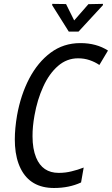

<svg xmlns="http://www.w3.org/2000/svg" viewBox="-20 -938 564 968"><path d="M481 -610.4Q459 -625.5 431.6 -634.8Q404.8 -644 373.5 -644Q316.9 -644 272.5 -605.5Q228 -566.9 198.2 -501.5Q168 -436 153.8 -355.5Q143.6 -298.3 144 -251Q144 -187.5 162.1 -143.6Q193.8 -66.4 275.9 -66.4H276.4Q310.1 -66.4 340.8 -74.2Q372.1 -81.5 401.9 -93.3L388.7 -18.1Q328.6 9.8 252.4 9.8Q133.3 9.8 84.5 -87.4Q60.1 -136.2 55.7 -203.1Q54.7 -218.8 54.7 -234.9Q54.7 -290 65.9 -356Q84.5 -459.5 127.4 -542Q170.9 -624.5 235.4 -672.4Q300.3 -720.7 384.8 -720.7H385.3H385.7Q466.3 -720.7 524.4 -683.1L481 -610.4ZM354 -835 425.8 -917 499 -918.5V-912.1L376 -778.8H326.7L243.2 -911.6V-918.5L313 -917.5Z"/></svg>

Font: MAUL Condensed Italic
Style: Condenced Regular Italic
Weight: 400
Italic angle: -12°
Designer: MAUL
Version: Version 1.0; 2020; ttfautohint (v1.8.3)